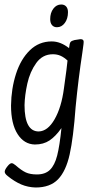

<svg xmlns="http://www.w3.org/2000/svg" viewBox="-20 -633 418 853"><path d="M337 -459Q347 -459 350 -454Q353 -449 351 -437Q351 -433 346 -400Q328 -282 316 -158Q306 -21 289.5 53Q273 127 238 163.5Q203 200 138 200Q104 199 74.5 186.5Q45 174 14 149Q1 139 1 130Q1 121 13 106Q24 92 32 92Q38 92 49 101Q75 124 94.5 133Q114 142 144 142Q181 142 202 121.5Q223 101 234 58Q245 15 253 -64Q227 -27 200 -9Q173 9 135 9Q87 8 58 -37.5Q29 -83 29 -164Q30 -239 51 -304.5Q72 -370 112.5 -409.5Q153 -449 210 -449Q249 -449 287 -419V-421Q289 -441 293.5 -446.5Q298 -452 311 -455Q335 -459 337 -459ZM264 -240Q278 -339 280 -364Q265 -378 249.5 -385Q234 -392 215 -392Q169 -392 141 -353Q113 -314 101.5 -262Q90 -210 89 -166Q89 -49 152 -49Q192 -50 222.5 -103Q253 -156 264 -240ZM282 -579Q282 -550 268 -531Q254 -512 233 -512Q219 -512 211 -521.5Q203 -531 203 -548Q203 -576 217 -594.5Q231 -613 252 -613Q266 -613 274 -604Q282 -595 282 -579Z"/></svg>

Font: Farsan
Style: Regular
Weight: 400
Version: Version 1.001g;PS 1.001;hotconv 1.0.86;makeotf.lib2.5.63406 